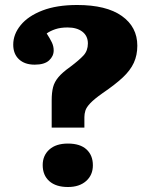

<svg xmlns="http://www.w3.org/2000/svg" viewBox="-20 -734 611 769"><path d="M187 -223V-332Q187 -363 192.5 -384.5Q198 -406 214 -425Q230 -444 261 -466Q297 -493 314.5 -512Q332 -531 332 -560Q332 -590 310 -607Q288 -624 251 -624Q222 -624 201.5 -617Q181 -610 167 -600Q180 -580 187.5 -564.5Q195 -549 195 -532Q195 -509 176.5 -492Q158 -475 119 -475Q79 -475 56 -496.5Q33 -518 33 -555Q33 -597 63 -633.5Q93 -670 150 -692Q207 -714 289 -714Q406 -714 468 -670Q530 -626 530 -551Q530 -513 516 -482.5Q502 -452 471.5 -423.5Q441 -395 391 -361Q357 -337 341.5 -320.5Q326 -304 322 -291Q318 -278 318 -265V-223ZM252 15Q204 15 177.5 -8.5Q151 -32 151 -73Q151 -111 177.5 -135Q204 -159 252 -159Q301 -159 326.5 -135.5Q352 -112 352 -72Q352 -33 325 -9Q298 15 252 15Z"/></svg>

Font: Literata 12pt ExtraBold
Style: Regular
Weight: 800
Designer: Latin by Veronika Burian and Jose Scaglione. Greek by Irene Vlachou. Cyrillic by Vera Evstafieva.
Foundry: TypeTogether
Version: Version 3.002